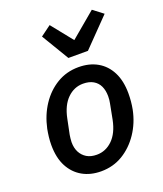

<svg xmlns="http://www.w3.org/2000/svg" viewBox="-146 -881 838 988"><g transform="rotate(-20 273.5 -387.0)"><path d="M237 12Q179 12 135 -13Q91 -38 66 -85.5Q41 -133 41 -203Q41 -225 43.5 -246.5Q46 -268 50 -289Q65 -359 101 -413.5Q137 -468 190 -500Q243 -532 309 -532Q368 -532 412 -507Q456 -482 480.5 -434Q505 -386 505 -317Q505 -295 503 -273.5Q501 -252 497 -231Q483 -162 446 -107Q409 -52 356 -20Q303 12 237 12ZM245 -76Q294 -76 331 -112Q368 -148 382 -217L398 -300Q400 -309 401 -319Q402 -329 402 -339Q402 -371 391 -394.5Q380 -418 357.5 -431Q335 -444 302 -444Q253 -444 216 -408Q179 -372 165 -303L148 -220Q147 -212 145.5 -201.5Q144 -191 144 -181Q144 -149 156 -126Q168 -103 190 -89.5Q212 -76 245 -76ZM384 -594H277L187 -744L244 -786L337 -670L475 -786L530 -744Z"/></g></svg>

Font: IBM Plex Sans Medium
Style: Italic
Weight: 500
Italic angle: -11.31°
Designer: Mike Abbink, Paul van der Laan, Pieter van Rosmalen
Foundry: Bold Monday
Version: Version 3.201